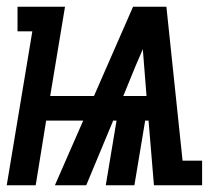

<svg xmlns="http://www.w3.org/2000/svg" viewBox="-38 -550 658 570"><path d="M-18 0 58 -457H14V-530H155L111 -265H241L357 -530H456L504 -73H562V0H419L403 -192H393L361 0H276L308 -192H298L218 0H125L209 -192H99L68 0ZM328 -265H397L390 -353Q389 -366 388 -378.5Q387 -391 386 -404Q380 -391 375 -378.5Q370 -366 364 -353Z"/></svg>

Font: Iosevka Slab Semibold Extended
Style: Italic
Weight: 600
Width: 7
Italic angle: -9°
Monospace: yes
Designer: Belleve Invis
Foundry: Belleve Invis
Version: Version 11.1.0; ttfautohint (v1.8.3)